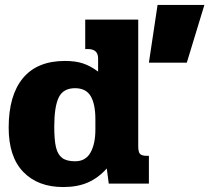

<svg xmlns="http://www.w3.org/2000/svg" viewBox="-20 -741 845 775"><path d="M616 -721H805L734 -488H581ZM15 -226Q15 -356 72.5 -425.5Q130 -495 242 -495Q285 -495 315 -485Q345 -475 376 -452V-505Q376 -543 335 -543H324V-662H538V-150Q538 -128 545 -120Q552 -112 573 -112H581V0H419L411 -61Q377 -23 335 -4.5Q293 14 235 14Q133 14 74 -47Q15 -108 15 -226ZM365 -217V-260Q365 -321 346 -353Q327 -385 283 -385Q235 -385 217 -347.5Q199 -310 199 -229Q199 -176 206 -146.5Q213 -117 231 -103.5Q249 -90 283 -90Q326 -90 345.5 -125.5Q365 -161 365 -217Z"/></svg>

Font: Pridi
Style: Bold
Weight: 700
Designer: Katatrad Team
Foundry: CadsonDemak
Version: Version 1.001